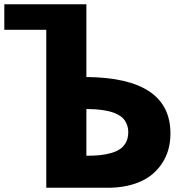

<svg xmlns="http://www.w3.org/2000/svg" viewBox="-131 -880 868 900"><path d="M-110.8 -740.2V-859.9H273.9V-519Q668 -515.6 668 -253.9Q668 -214.8 658.2 -179.2Q648.4 -143.6 626.5 -111.1Q604.5 -78.6 572.3 -54.7Q540 -30.8 492.7 -16.1Q445.3 -1.5 387.2 0H85.9V-740.2ZM273.9 -149.9Q309.1 -149.9 336.4 -152.6Q363.8 -155.3 389.6 -162.6Q415.5 -169.9 432.6 -181.9Q449.7 -193.8 460 -213.6Q470.2 -233.4 470.2 -259.8Q470.2 -279.8 463.9 -296.1Q457.5 -312.5 447.5 -323.5Q437.5 -334.5 421.6 -342.8Q405.8 -351.1 389.9 -355.7Q374 -360.4 352.8 -363.5Q331.5 -366.7 314 -367.7Q296.4 -368.7 273.9 -369.1Z"/></svg>

Font: Hussar Preview
Style: Bold
Weight: 700
Foundry: Cannot Into Space Fonts, PlusOne Fonts
Version: Version 2.29RC2 "Millennial"